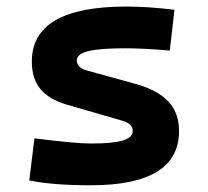

<svg xmlns="http://www.w3.org/2000/svg" viewBox="-20 -547 626 577"><path d="M252.9 9.8Q136.7 9.8 67.9 -4.9L83.5 -131.3Q145 -123.5 187 -119.6Q229 -115.7 252.9 -115.7Q319.3 -115.7 349.1 -124.8Q378.9 -133.8 378.9 -153.8Q378.9 -174.8 348.1 -184.1L179.7 -232.9Q127.9 -248 101.8 -279.1Q75.7 -310.1 75.7 -362.3Q75.7 -527.3 359.4 -527.3Q392.6 -527.3 428.5 -524.9Q464.4 -522.5 504.4 -517.6L490.2 -395Q445.8 -398.9 412.6 -400.4Q379.4 -401.9 356.4 -401.9Q279.8 -401.9 245.4 -393.3Q210.9 -384.8 210.9 -365.2Q210.9 -343.8 240.2 -335.4L385.3 -295.4Q452.1 -277.3 485.1 -242.9Q518.1 -208.5 518.1 -153.3Q518.1 9.8 252.9 9.8Z"/></svg>

Font: Cascadia Mono PL
Style: Bold
Weight: 700
Monospace: yes
Designer: Aaron Bell
Foundry: Saja Typeworks
Version: Version 2404.023; ttfautohint (v1.8.4)